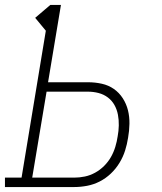

<svg xmlns="http://www.w3.org/2000/svg" viewBox="-35 -755 655 775"><path d="M-15 0V-38H52L150 -631L107 -683L168 -735H211L159 -423H320Q349 -423 376 -417Q403 -411 424.5 -396Q446 -381 460.5 -358.5Q475 -336 481.5 -310Q488 -284 487.5 -255.5Q487 -227 482 -199Q478 -173 470 -147.5Q462 -122 447.5 -98Q433 -74 412.5 -54.5Q392 -35 367.5 -22.5Q343 -10 316.5 -5Q290 0 264 0ZM95 -38H264Q286 -38 307.5 -42.5Q329 -47 349 -58Q369 -69 385.5 -85.5Q402 -102 413 -121.5Q424 -141 430.5 -162.5Q437 -184 440 -205Q444 -226 444.5 -248.5Q445 -271 441 -292Q437 -313 427 -331Q417 -349 400.5 -361.5Q384 -374 363 -379.5Q342 -385 320 -385H153Z"/></svg>

Font: Iosevka Etoile XLtObl
Style: Regular
Weight: 200
Italic angle: -9°
Designer: Belleve Invis
Foundry: Belleve Invis
Version: Version 15.5.2; ttfautohint (v1.8.4)